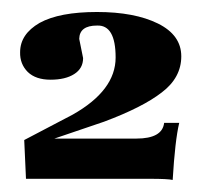

<svg xmlns="http://www.w3.org/2000/svg" viewBox="-20 -698 333 317"><path d="M247.1 -545.4Q215.8 -521 151.9 -497.1L69.8 -469.2H205.1Q248 -469.2 251 -495.1H275.9Q269 -466.3 265.1 -400.9Q257.3 -402.8 227.1 -402.8H22.9L20 -466.8L100.1 -508.8Q170.9 -548.8 170.9 -603Q170.9 -657.2 140.1 -655.8Q111.3 -655.8 110.8 -633.8L117.2 -602.1Q117.2 -585 102.5 -575.7Q87.9 -566.4 63.5 -566.4Q39.1 -566.4 25.9 -579.1Q12.7 -592.3 13.2 -611.8Q13.2 -641.6 45.4 -660.2Q78.1 -678.2 140.1 -678.2Q202.1 -678.2 240.7 -659.2Q279.3 -640.1 279.3 -605Q279.3 -569.8 247.1 -545.4Z"/></svg>

Font: Unna-Bold
Style: Bold
Weight: 700
Designer: Jorge de Buen U.
Foundry: Omnibus-Type
Version: Version 2.006;PS 002.006;hotconv 1.0.70;makeotf.lib2.5.58329